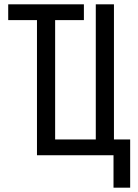

<svg xmlns="http://www.w3.org/2000/svg" viewBox="-20 -718 640 888"><path d="M505 0H151V-625H18V-698H368V-625H235V-73H423V-698H507V-73H582V150H505Z"/></svg>

Font: PlemolJP35 Console
Style: Regular
Weight: 400
Version: v2.0.3; ttfautohint (v1.8.4.7-5d5b-dirty) -l 6 -r 45 -G 200 